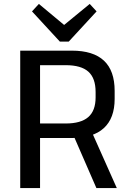

<svg xmlns="http://www.w3.org/2000/svg" viewBox="-20 -958 657 978"><path d="M83 -700H346Q455 -700 509.5 -649Q564 -598 564 -495V-454Q564 -356 509 -305.5Q454 -255 346 -255H179V-329H315Q392 -329 429.5 -361.5Q467 -394 467 -462V-489Q467 -560 430 -593Q393 -626 315 -626H161L184 -654V0H83ZM350 -278H451L575 0H471ZM472 -900 330 -746H285L143 -900L178 -938L333 -809H280L437 -938Z"/></svg>

Font: Pathway Extreme 28pt Medium
Style: Regular
Weight: 500
Designer: Eduardo Rodriguez Tunni
Foundry: Eduardo Rodriguez Tunni
Version: Version 1.001;gftools[0.9.26]